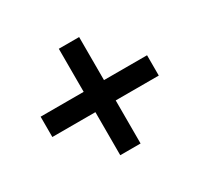

<svg xmlns="http://www.w3.org/2000/svg" viewBox="-110 -669 782 753"><g transform="rotate(-30 281.0 -292.0)"><path d="M235 -51V-246H40V-338H235V-533H327V-338H522V-246H327V-51Z"/></g></svg>

Font: Geist Med
Style: Regular
Weight: 400
Designer: Basement.studio, Andrés Briganti, Mateo Zaragoza
Foundry: Basement.studio, Vercel, Andrés Briganti, Guido Ferreyra, Mateo Zaragoza
Version: Version 1.401